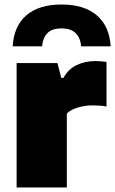

<svg xmlns="http://www.w3.org/2000/svg" viewBox="-20 -829 510 849"><path d="M53.5 0V-550H234L251 -484.5H260.5Q282 -523.5 318.8 -541.2Q355.5 -559 403 -559Q416 -559 428.8 -557.8Q441.5 -556.5 451 -555V-358Q436.5 -361 419.8 -362Q403 -363 389.5 -363Q357 -363 325 -353.8Q293 -344.5 275.5 -327V0ZM36 -624Q41 -713 96.2 -761Q151.5 -809 252.5 -809Q352.5 -809 408.2 -761Q464 -713 469.5 -624H339Q331 -703.5 252.5 -703.5Q211 -703.5 190.5 -683.5Q170 -663.5 166 -624Z"/></svg>

Font: Encode Sans SemiExpanded SemiExpanded Black
Style: Regular
Weight: 900
Width: 6
Designer: Multiple Designers
Foundry: Impallari Type
Version: Version 3.000; ttfautohint (v1.8.3) -l 8 -r 50 -G 200 -x 14 